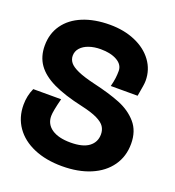

<svg xmlns="http://www.w3.org/2000/svg" viewBox="-135 -837 869 955"><g transform="rotate(20 300.0 -359.5)"><path d="M16 -210Q16 -258 35 -299.5H182.5Q164.5 -230 164.5 -204.5Q164.5 -161.5 200 -137.2Q235.5 -113 299.5 -113Q364 -113 396.2 -137.2Q428.5 -161.5 428.5 -203Q428.5 -226 417 -243.5Q405.5 -261 375.2 -275.8Q345 -290.5 291 -302.5Q193.5 -324 133 -353.2Q72.5 -382.5 43.5 -423.8Q14.5 -465 14.5 -523Q14.5 -586.5 47.8 -633.5Q81 -680.5 142.2 -705.8Q203.5 -731 285 -731Q359.5 -731 419 -705.5Q478.5 -680 512.2 -634Q546 -588 546 -529.5Q546 -518 543.2 -500Q540.5 -482 534 -446H392Q399 -473 401.2 -491.8Q403.5 -510.5 403.5 -529.5Q403.5 -562.5 370 -581.8Q336.5 -601 283 -601Q249 -601 221.5 -591.5Q194 -582 178.2 -564.2Q162.5 -546.5 162.5 -523Q162.5 -503.5 175 -487.5Q187.5 -471.5 219.8 -457Q252 -442.5 309 -429Q395.5 -409 453.5 -385.8Q511.5 -362.5 548.5 -320Q585.5 -277.5 585.5 -210Q585.5 -143 550 -92.8Q514.5 -42.5 449.8 -15.2Q385 12 299.5 12Q214.5 12 150.2 -15.5Q86 -43 51 -93.2Q16 -143.5 16 -210Z"/></g></svg>

Font: JuliaMono Black
Style: Regular
Weight: 900
Monospace: yes
Designer: cormullion
Foundry: corm
Version: Version 0.054; ttfautohint (v1.8.4)